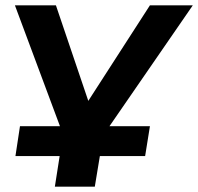

<svg xmlns="http://www.w3.org/2000/svg" viewBox="-20 -521 744 721"><path d="M186 180 204 65H38L55 -47H235L216 -18L36 -501H190L315 -132H305L543 -501H704L369 -15L361 -47H543L525 65H355L336 180Z"/></svg>

Font: Nunito Sans 7pt Expanded
Style: Bold Italic
Weight: 700
Width: 7
Italic angle: -9°
Designer: Vernon Adams
Foundry: Vernon Adams
Version: Version 3.101;gftools[0.9.27]